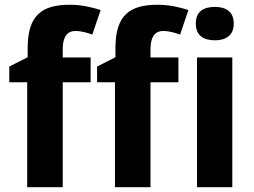

<svg xmlns="http://www.w3.org/2000/svg" viewBox="-20 -785 1063 805"><path d="M360 -440V-544H243V-579C243 -625 258 -655 296 -655C324 -655 347 -647 367 -640L402 -743C366 -754 325 -765 273 -765C156 -765 96 -722 96 -583V-545L19 -506V-440H94V0H243V-440ZM728 -440V-544H611V-579C611 -625 626 -655 664 -655C692 -655 715 -647 735 -640L770 -743C734 -754 693 -765 641 -765C524 -765 464 -722 464 -583V-545L387 -506V-440H462V0H611V-440ZM881 -756C836 -756 801 -739 801 -686C801 -634 836 -616 881 -616C924 -616 960 -634 960 -686C960 -739 924 -756 881 -756ZM954 -544H806V0H954Z"/></svg>

Font: Noto Sans Display
Style: Bold
Weight: 700
Designer: Monotype Design Team
Foundry: Monotype Imaging Inc.
Version: Version 1.900